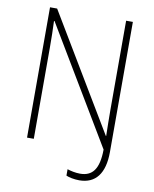

<svg xmlns="http://www.w3.org/2000/svg" viewBox="-96 -786 832 1036"><g transform="rotate(10 320.0 -268.0)"><path d="M410 178C499 178 547 117 547 -1V-714H510V-227C510 -182 511 -130 512 -83H510L132 -714H93V0H130V-498C130 -554 129 -599 127 -645H130L511 -8C510 100 475 142 408 142C383 142 356 136 338 130V165C353 172 382 178 410 178Z"/></g></svg>

Font: Noto Sans Devanagari SemiCondensed ExtraLight
Style: Regular
Weight: 200
Width: 4
Designer: Jelle Bosma - Monotype Design Team
Foundry: Monotype Imaging Inc.
Version: Version 2.004